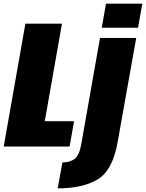

<svg xmlns="http://www.w3.org/2000/svg" viewBox="-48 -805 802 1055"><path d="M-27.5 0H334.5L359 -139H198L292.5 -675H91.5ZM269 230Q407.5 230 489.8 180Q572 130 599 -27.5L700.5 -596.5H501.5L399 -15.5Q388 49 362 68.2Q336 87.5 295 87.5ZM534.5 -785 511 -652.5H710.5L734 -785Z"/></svg>

Font: Anybody Condensed Black
Style: Italic
Weight: 900
Width: 3
Italic angle: -10°
Version: Version 1.113;gftools[0.9.25]